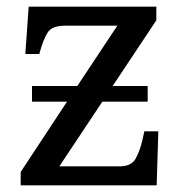

<svg xmlns="http://www.w3.org/2000/svg" viewBox="-20 -556 551 576"><path d="M42 0V-40L181 -251H76V-298H212L332 -479H176Q136 -479 123 -458.5Q110 -438 99 -398L98 -394H56L66 -536H449V-495L318 -298H423V-251H287L158 -57H340Q375 -57 388 -82Q401 -107 408 -139L413 -162H455L450 0Z"/></svg>

Font: NotoSerif-Regular
Style: Regular
Weight: 400
Designer: Monotype Design Team
Foundry: Monotype Imaging Inc.
Version: Version 2.007; ttfautohint (v1.8) -l 8 -r 50 -G 200 -x 14 -D